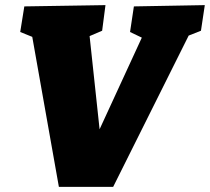

<svg xmlns="http://www.w3.org/2000/svg" viewBox="-20 -730 820 750"><path d="M503 -705 780 -710 765 -610 717 -591 422 0H210L106 -586L59 -605L75 -705L392 -710L379 -610L330 -589L369 -225L534 -583L488 -605Z"/></svg>

Font: Bitter Pro Black
Style: Italic
Weight: 900
Italic angle: -9°
Designer: Sol Matas, and Bitter project Authors
Foundry: Sol Matas
Version: Version 1.010